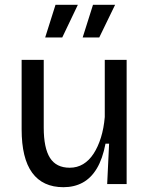

<svg xmlns="http://www.w3.org/2000/svg" viewBox="-20 -766 625 799"><path d="M244 13Q158 13 114 -47Q70 -107 70 -228V-517H162V-235Q162 -150 188 -109Q214 -68 270 -68Q301 -68 326 -83Q351 -98 369.5 -126.5Q388 -155 400 -193.5Q412 -232 416 -279V-517H507V-218V0H426L434 -168H419Q407 -105 383 -65Q359 -25 324 -6Q289 13 244 13ZM239 -610H168L211 -746H304ZM393 -610H324L367 -746H459Z"/></svg>

Font: Bricolage Grotesque 17pt
Style: Regular
Weight: 400
Version: Version 1.001;gftools[0.9.33.dev8+g029e19f]